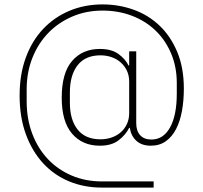

<svg xmlns="http://www.w3.org/2000/svg" viewBox="-20 -730 923 871"><path d="M677 121H442Q362 121 294 93Q226 65 176 11Q126 -43 97.5 -120.5Q69 -198 69 -297Q69 -392 97 -468.5Q125 -545 175.5 -598.5Q226 -652 295 -681Q364 -710 445 -710Q519 -710 586 -686Q653 -662 703.5 -614Q754 -566 784 -494.5Q814 -423 814 -328Q814 -274 805.5 -227Q797 -180 779 -145Q761 -110 732.5 -89.5Q704 -69 664 -69Q623 -69 598.5 -91.5Q574 -114 569 -150H566Q550 -118 518 -93.5Q486 -69 433 -69Q354 -69 307 -123.5Q260 -178 260 -287Q260 -399 307 -453.5Q354 -508 433 -508Q486 -508 517.5 -485Q549 -462 563 -433H566V-497H598V-171Q598 -136 616 -116.5Q634 -97 667 -97Q721 -97 751.5 -152Q782 -207 782 -306V-353Q782 -427 756 -488Q730 -549 685 -592Q640 -635 578.5 -658.5Q517 -682 445 -682Q371 -682 308 -655Q245 -628 199 -580.5Q153 -533 127 -467.5Q101 -402 101 -325V-271Q101 -190 126.5 -123Q152 -56 197.5 -8Q243 40 305.5 66.5Q368 93 442 93H677ZM436 -98Q463 -98 487 -106.5Q511 -115 528.5 -130.5Q546 -146 556 -168Q566 -190 566 -217V-360Q566 -387 556 -408.5Q546 -430 528.5 -446Q511 -462 487 -470.5Q463 -479 436 -479Q367 -479 332 -434Q297 -389 297 -311V-263Q297 -187 332 -142.5Q367 -98 436 -98Z"/></svg>

Font: IBM Plex Sans Thai Looped ExtraLight
Style: Regular
Weight: 200
Designer: Mike Abbink, Paul van der Laan, Pieter van Rosmalen, Ben Mitchell, Mark Frömberg
Foundry: Bold Monday
Version: Version 1.0